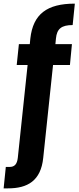

<svg xmlns="http://www.w3.org/2000/svg" viewBox="-79 -797 433 1057"><path d="M25 -554 13 -439H73L19 72C15 107 1 122 -26 122H-47L-59 240H-35C72 240 146 199 159 72L213 -439H306L317 -554H226L229 -585C234 -639 260 -659 321 -659L333 -777C179 -777 103 -719 88 -585L85 -554Z"/></svg>

Font: Malmofest SemiBold
Style: Regular
Weight: 600
Designer: Jonny Pinhorn (Poppins), Kolossal
Version: Version 1.004;Glyphs 3.1.2 (3151)